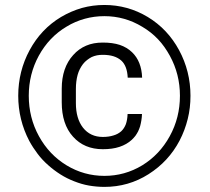

<svg xmlns="http://www.w3.org/2000/svg" viewBox="-20 -733 826 756"><path d="M539.1 -284.2H482.4C481.9 -269 479.5 -255.4 475.6 -244.1C471.2 -232.9 465.3 -223.6 457.5 -216.3C449.2 -209 439 -203.1 426.8 -199.7C414.6 -195.8 400.4 -193.8 384.8 -193.8C352.1 -193.8 325.7 -206.1 306.6 -230.5C288.1 -254.4 278.8 -286.6 278.8 -327.1V-382.3C278.8 -403.3 281.2 -421.9 285.6 -438C290 -454.1 297.4 -468.3 306.6 -480.5C311.5 -486.8 316.9 -492.2 322.8 -496.6C328.1 -501 334.5 -504.9 340.8 -508.3C347.2 -511.2 354.5 -513.7 361.8 -515.1C369.1 -516.6 376.5 -517.1 384.8 -517.1C416.5 -517.1 440.4 -509.8 457.5 -494.6C473.1 -480.5 481.4 -458 482.9 -427.2H539.6C538.1 -470.2 524.9 -503.4 500 -527.3C486.8 -540 470.7 -549.8 451.7 -556.2C432.6 -562.5 410.2 -565.4 384.8 -565.4C360.4 -565.4 338.4 -561.5 319.3 -553.2C299.8 -544.9 282.7 -532.7 268.1 -516.1C238.3 -483.4 223.1 -439 223.1 -383.8V-330.1C223.1 -272.9 237.8 -227.5 267.6 -194.8C296.9 -162.1 335.9 -145.5 384.8 -145.5C409.7 -145.5 431.6 -148.4 450.7 -154.8C469.7 -161.1 485.8 -170.4 499 -182.6C504.4 -187.5 508.8 -192.9 513.2 -198.2C517.1 -203.6 520.5 -209.5 523.9 -215.8C526.9 -222.2 529.3 -228.5 531.7 -235.8C533.7 -243.2 535.2 -250.5 536.6 -258.8C538.1 -266.6 538.6 -274.9 539.1 -284.2ZM93.3 -356C93.3 -412.6 106.4 -465.3 132.8 -513.7C159.7 -562.5 195.8 -600.6 241.7 -627.9C264.6 -642.1 289.1 -652.3 314 -659.2C338.9 -666 364.3 -669.4 391.1 -669.4C444.8 -669.4 494.6 -655.3 540.5 -627.4C563.5 -613.8 584.5 -597.2 602.5 -578.1C620.6 -559.1 635.7 -537.1 648.9 -513.2C675.3 -464.8 688.5 -412.6 688.5 -356C688.5 -298.8 675.3 -245.6 648.4 -196.8C621.6 -147.9 585.4 -109.9 540 -82C494.1 -54.2 444.3 -40.5 391.1 -40.5C337.9 -40.5 288.1 -54.2 242.2 -82C196.3 -109.9 160.2 -147.9 133.3 -196.8C106.4 -245.6 93.3 -298.8 93.3 -356ZM51.8 -356C51.8 -292.5 66.4 -233.4 95.2 -178.2C105 -160.2 116.2 -143.1 128.4 -127C140.6 -110.8 154.3 -96.2 169.4 -83C184.1 -69.8 200.2 -57.6 217.8 -46.4C235.4 -35.2 253.4 -26.4 272.5 -19C291 -11.7 310.1 -5.9 330.1 -2.4C350.1 1 370.1 2.9 391.1 2.9C454.1 2.9 512.2 -13.7 564.5 -46.9C617.7 -80.6 658.2 -124.5 687 -179.2C701.2 -206.5 711.9 -234.9 719.2 -264.6C726.6 -293.9 730 -324.2 730 -356C730 -420.4 714.8 -480.5 685.1 -535.6C655.3 -590.8 614.3 -634.3 562 -666C509.3 -697.8 452.1 -713.4 391.1 -713.4C360.4 -713.4 331.1 -709.5 302.7 -701.7C273.9 -693.4 246.6 -681.6 220.2 -666C167.5 -634.3 126.5 -590.8 96.7 -535.6C66.9 -480.5 51.8 -420.4 51.8 -356Z"/></svg>

Font: Shabnam FD Light
Style: Regular
Weight: 300
Foundry: DejaVu fonts team - Redesigned by Saber Rastikerdar - Based on Vazir font
Version: Version 5.00;October 20, 2019;FontCreator 12.0.0.2547 64-bit